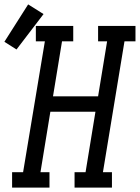

<svg xmlns="http://www.w3.org/2000/svg" viewBox="-81 -853 636 873"><path d="M-26 0V-70H24L123 -665H82V-735H252V-665H201L160 -415H365L406 -665H365V-735H535V-665H485L387 -70H428V0H258V-70H308L353 -345H148L103 -70H144V0ZM-6 -628 -61 -663 47 -833 117 -789Z"/></svg>

Font: Iosevka Slab
Style: Italic
Weight: 400
Italic angle: -9°
Monospace: yes
Designer: Belleve Invis
Foundry: Belleve Invis
Version: Version 11.1.0; ttfautohint (v1.8.3)